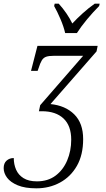

<svg xmlns="http://www.w3.org/2000/svg" viewBox="-73 -786 577 1046"><path d="M125 240Q63 240 23.5 223.5Q-16 207 -34.5 182Q-53 157 -53 130Q-53 103 -37 89Q-21 75 2 75Q2 109 14.5 138Q27 167 55 184.5Q83 202 128 202Q188 202 229.5 171Q271 140 293 88Q315 36 315 -25Q315 -101 273 -140.5Q231 -180 155 -180H139L146 -213L380 -482H221Q194 -482 179 -477Q164 -472 155 -457.5Q146 -443 137 -414L132 -400H96L131 -536H459L453 -506L202 -219Q283 -211 331.5 -163Q380 -115 380 -28Q380 58 346 117.5Q312 177 254 208.5Q196 240 125 240ZM282 -606Q274 -641 256.5 -682Q239 -723 222 -753L225 -766H247Q293 -715 321 -658Q346 -685 377.5 -713.5Q409 -742 443 -766H470L467 -753Q434 -720 401.5 -681Q369 -642 346 -606Z"/></svg>

Font: Noto Serif SemiCondensed Light
Style: Italic
Weight: 300
Width: 4
Italic angle: -12°
Designer: Monotype Design Team
Foundry: Monotype Imaging Inc.
Version: Version 2.013; ttfautohint (v1.8.4.7-5d5b)